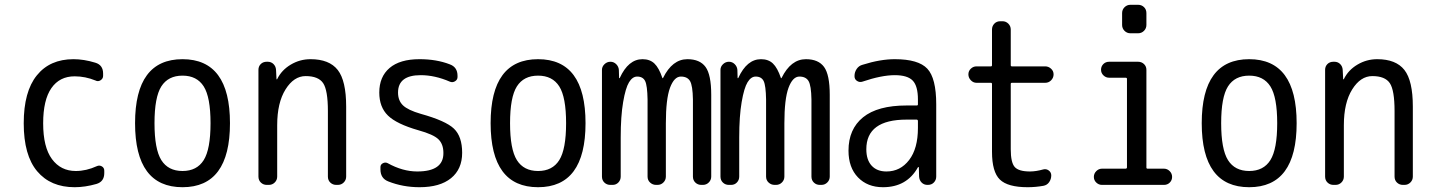

<svg xmlns="http://www.w3.org/2000/svg" viewBox="-20 -780 6040 810"><path d="M294.9 9.8Q193.4 9.8 136.7 -57.6Q80.1 -125 80.1 -259.8Q80.1 -393.6 135.3 -461.9Q190.4 -530.3 290 -530.3Q334 -530.3 381.8 -515.6Q415 -505.9 415 -469.7V-460Q415 -448.2 404.3 -441.4Q393.6 -434.6 382.8 -440.4Q339.8 -458 294.9 -458Q231.4 -458 196.8 -408.2Q162.1 -358.4 162.1 -259.8Q162.1 -159.2 199.2 -108.9Q236.3 -58.6 299.8 -58.6Q343.8 -58.6 388.7 -79.1Q399.4 -84 409.7 -78.1Q419.9 -72.3 419.9 -59.6V-49.8Q419.9 -13.7 386.7 -3.9Q338.9 9.8 294.9 9.8Z M839.4 -415.5Q810.5 -460.9 750 -460.9Q689.5 -460.9 660.6 -415.5Q631.8 -370.1 631.8 -260.3Q631.8 -150.4 660.6 -104.5Q689.5 -58.6 750 -58.6Q810.5 -58.6 839.4 -104.5Q868.2 -150.4 868.2 -260.3Q868.2 -370.1 839.4 -415.5ZM950.2 -260.3Q950.2 9.8 750 9.8Q549.8 9.8 549.8 -260.3Q549.8 -530.3 750 -530.3Q950.2 -530.3 950.2 -260.3Z M1105.5 0Q1090.8 0 1080.6 -9.8Q1070.3 -19.5 1070.3 -35.2V-485.4Q1070.3 -500 1080.1 -509.8Q1089.8 -519.5 1105.5 -519.5H1109.4Q1124 -519.5 1133.8 -509.8Q1143.6 -500 1144.5 -485.4L1146.5 -446.3Q1146.5 -445.3 1147.5 -445.3Q1149.4 -445.3 1149.4 -446.3Q1168 -484.4 1206.5 -507.3Q1245.1 -530.3 1290 -530.3Q1369.1 -530.3 1404.8 -484.9Q1440.4 -439.5 1440.4 -330.1V-35.2Q1440.4 -20.5 1430.2 -10.3Q1419.9 0 1405.3 0H1398.4Q1383.8 0 1373.5 -9.8Q1363.3 -19.5 1363.3 -35.2V-311.5Q1363.3 -399.4 1343.3 -429.2Q1323.2 -459 1269.5 -459Q1219.7 -459 1184.6 -402.8Q1149.4 -346.7 1149.4 -252V-35.2Q1149.4 -20.5 1139.2 -10.3Q1128.9 0 1114.3 0Z M1745.1 -230.5Q1653.3 -256.8 1616.7 -292.5Q1580.1 -328.1 1580.1 -389.6Q1580.1 -456.1 1623.5 -493.2Q1667 -530.3 1750 -530.3Q1821.3 -530.3 1877 -508.8Q1910.2 -497.1 1910.2 -460V-455.1Q1910.2 -443.4 1899.4 -437Q1888.7 -430.7 1877.9 -435.5Q1814.5 -462.9 1754.9 -462.9Q1659.2 -462.9 1659.2 -389.6Q1659.2 -355.5 1680.2 -335.4Q1701.2 -315.4 1754.9 -299.8Q1860.4 -270.5 1895 -237.3Q1929.7 -204.1 1929.7 -135.3Q1929.7 -66.4 1882.8 -28.3Q1835.9 9.8 1750 9.8Q1679.7 9.8 1618.2 -14.6Q1585 -27.3 1585 -65.4V-75.2Q1585 -85.9 1595.2 -91.3Q1605.5 -96.7 1615.2 -91.8Q1678.7 -56.6 1740.2 -56.6Q1851.6 -56.6 1850.6 -134.8Q1850.6 -171.9 1829.6 -192.4Q1808.6 -212.9 1745.1 -230.5Z M2339.4 -415.5Q2310.5 -460.9 2250 -460.9Q2189.5 -460.9 2160.6 -415.5Q2131.8 -370.1 2131.8 -260.3Q2131.8 -150.4 2160.6 -104.5Q2189.5 -58.6 2250 -58.6Q2310.5 -58.6 2339.4 -104.5Q2368.2 -150.4 2368.2 -260.3Q2368.2 -370.1 2339.4 -415.5ZM2450.2 -260.3Q2450.2 9.8 2250 9.8Q2049.8 9.8 2049.8 -260.3Q2049.8 -530.3 2250 -530.3Q2450.2 -530.3 2450.2 -260.3Z M2554.7 0Q2540 0 2529.8 -9.8Q2519.5 -19.5 2519.5 -35.2V-485.4Q2519.5 -499 2530.3 -509.3Q2541 -519.5 2555.2 -519.5Q2569.3 -519.5 2579.6 -509.3Q2589.8 -499 2590.8 -485.4L2591.8 -451.2Q2591.8 -450.2 2592.8 -450.2Q2594.7 -450.2 2594.7 -451.2Q2630.9 -530.3 2690.4 -530.3Q2721.7 -530.3 2740.7 -512.2Q2759.8 -494.1 2774.4 -451.2Q2774.4 -450.2 2775.4 -450.2Q2777.3 -450.2 2777.3 -451.2Q2816.4 -530.3 2879.9 -530.3Q2932.6 -530.3 2956.5 -497.6Q2980.5 -464.8 2980.5 -379.9V-35.2Q2980.5 -20.5 2970.2 -10.3Q2960 0 2945.3 0H2938.5Q2923.8 0 2913.6 -9.8Q2903.3 -19.5 2903.3 -35.2V-360.4Q2902.3 -418.9 2891.1 -438Q2879.9 -457 2852.5 -457Q2824.2 -457 2806.6 -409.7Q2789.1 -362.3 2789.1 -259.8V-35.2Q2789.1 -20.5 2778.8 -10.3Q2768.6 0 2753.9 0H2748Q2733.4 0 2722.7 -9.8Q2711.9 -19.5 2711.9 -35.2V-360.4Q2710.9 -418.9 2701.7 -438Q2692.4 -457 2668 -457Q2648.4 -457 2633.8 -433.1Q2619.1 -409.2 2608.9 -349.6Q2598.6 -290 2598.6 -200.2V-35.2Q2598.6 -20.5 2588.9 -10.3Q2579.1 0 2564.5 0Z M3054.7 0Q3040 0 3029.8 -9.8Q3019.5 -19.5 3019.5 -35.2V-485.4Q3019.5 -499 3030.3 -509.3Q3041 -519.5 3055.2 -519.5Q3069.3 -519.5 3079.6 -509.3Q3089.8 -499 3090.8 -485.4L3091.8 -451.2Q3091.8 -450.2 3092.8 -450.2Q3094.7 -450.2 3094.7 -451.2Q3130.9 -530.3 3190.4 -530.3Q3221.7 -530.3 3240.7 -512.2Q3259.8 -494.1 3274.4 -451.2Q3274.4 -450.2 3275.4 -450.2Q3277.3 -450.2 3277.3 -451.2Q3316.4 -530.3 3379.9 -530.3Q3432.6 -530.3 3456.5 -497.6Q3480.5 -464.8 3480.5 -379.9V-35.2Q3480.5 -20.5 3470.2 -10.3Q3460 0 3445.3 0H3438.5Q3423.8 0 3413.6 -9.8Q3403.3 -19.5 3403.3 -35.2V-360.4Q3402.3 -418.9 3391.1 -438Q3379.9 -457 3352.5 -457Q3324.2 -457 3306.6 -409.7Q3289.1 -362.3 3289.1 -259.8V-35.2Q3289.1 -20.5 3278.8 -10.3Q3268.6 0 3253.9 0H3248Q3233.4 0 3222.7 -9.8Q3211.9 -19.5 3211.9 -35.2V-360.4Q3210.9 -418.9 3201.7 -438Q3192.4 -457 3168 -457Q3148.4 -457 3133.8 -433.1Q3119.1 -409.2 3108.9 -349.6Q3098.6 -290 3098.6 -200.2V-35.2Q3098.6 -20.5 3088.9 -10.3Q3079.1 0 3064.5 0Z M3804.7 -275.4Q3634.8 -275.4 3634.8 -150.4Q3634.8 -105.5 3657.2 -81.1Q3679.7 -56.6 3719.7 -56.6Q3778.3 -56.6 3815.4 -105Q3852.5 -153.3 3852.5 -240.2V-269.5Q3852.5 -274.4 3847.7 -275.4ZM3705.1 9.8Q3639.6 9.8 3599.6 -31.7Q3559.6 -73.2 3559.6 -144.5Q3559.6 -235.4 3621.1 -285.2Q3682.6 -335 3804.7 -335H3847.7Q3852.5 -335 3852.5 -339.8V-360.4Q3852.5 -417 3830.6 -439.9Q3808.6 -462.9 3754.9 -462.9Q3699.2 -462.9 3618.2 -435.5Q3606.4 -431.6 3595.7 -438.5Q3585 -445.3 3585 -458V-460Q3585 -475.6 3594.2 -489.3Q3603.5 -502.9 3619.1 -506.8Q3693.4 -530.3 3754.9 -530.3Q3854.5 -530.3 3892.1 -490.2Q3929.7 -450.2 3929.7 -339.8V-35.2Q3929.7 -20.5 3919.9 -10.3Q3910.2 0 3894.5 0H3892.6Q3877.9 0 3868.2 -9.8Q3858.4 -19.5 3857.4 -35.2L3856.4 -74.2Q3856.4 -75.2 3855.5 -75.2Q3853.5 -75.2 3852.5 -74.2Q3805.7 9.8 3705.1 9.8Z M4099.6 -430.7Q4085.9 -430.7 4075.7 -441.4Q4065.4 -452.1 4065.4 -466.3Q4065.4 -480.5 4075.7 -490.2Q4085.9 -500 4099.6 -500H4160.2Q4165 -500 4165 -504.9V-655.3Q4165 -669.9 4174.8 -680.2Q4184.6 -690.4 4200.2 -690.4H4209Q4223.6 -690.4 4233.9 -680.2Q4244.1 -669.9 4244.1 -655.3V-504.9Q4244.1 -500 4249 -500H4389.6Q4403.3 -500 4414.1 -490.2Q4424.8 -480.5 4424.8 -466.3Q4424.8 -452.1 4414.6 -441.4Q4404.3 -430.7 4389.6 -430.7H4249Q4244.1 -430.7 4244.1 -425.8V-150.4Q4244.1 -94.7 4260.7 -75.7Q4277.3 -56.6 4325.2 -56.6Q4350.6 -56.6 4381.8 -65.4Q4394.5 -68.4 4404.8 -60.5Q4415 -52.7 4415 -40Q4415 -24.4 4406.2 -11.7Q4397.5 1 4381.8 3.9Q4348.6 9.8 4315.4 9.8Q4231.4 9.8 4198.2 -22.5Q4165 -54.7 4165 -139.6V-425.8Q4165 -430.7 4160.2 -430.7Z M4628.9 0Q4615.2 0 4605 -9.8Q4594.7 -19.5 4594.7 -33.7Q4594.7 -47.9 4605 -58.1Q4615.2 -68.4 4628.9 -68.4H4728.5Q4733.4 -68.4 4734.4 -73.2V-447.3Q4734.4 -452.1 4728.5 -452.1H4659.2Q4645.5 -452.1 4635.3 -461.9Q4625 -471.7 4625 -485.8Q4625 -500 4634.8 -509.8Q4644.5 -519.5 4659.2 -519.5H4781.2Q4795.9 -519.5 4806.2 -509.8Q4816.4 -500 4816.4 -485.4V-73.2Q4816.4 -68.4 4821.3 -68.4H4890.6Q4904.3 -68.4 4914.6 -58.1Q4924.8 -47.9 4924.8 -33.7Q4924.8 -19.5 4915 -9.8Q4905.3 0 4890.6 0ZM4749 -759.8H4781.2Q4795.9 -759.8 4806.2 -750Q4816.4 -740.2 4816.4 -724.6V-674.8Q4816.4 -660.2 4806.2 -649.9Q4795.9 -639.6 4781.2 -639.6H4749Q4734.4 -639.6 4724.1 -649.9Q4713.9 -660.2 4713.9 -674.8V-724.6Q4713.9 -739.3 4724.1 -749.5Q4734.4 -759.8 4749 -759.8Z M5339.4 -415.5Q5310.5 -460.9 5250 -460.9Q5189.5 -460.9 5160.6 -415.5Q5131.8 -370.1 5131.8 -260.3Q5131.8 -150.4 5160.6 -104.5Q5189.5 -58.6 5250 -58.6Q5310.5 -58.6 5339.4 -104.5Q5368.2 -150.4 5368.2 -260.3Q5368.2 -370.1 5339.4 -415.5ZM5450.2 -260.3Q5450.2 9.8 5250 9.8Q5049.8 9.8 5049.8 -260.3Q5049.8 -530.3 5250 -530.3Q5450.2 -530.3 5450.2 -260.3Z M5605.5 0Q5590.8 0 5580.6 -9.8Q5570.3 -19.5 5570.3 -35.2V-485.4Q5570.3 -500 5580.1 -509.8Q5589.8 -519.5 5605.5 -519.5H5609.4Q5624 -519.5 5633.8 -509.8Q5643.6 -500 5644.5 -485.4L5646.5 -446.3Q5646.5 -445.3 5647.5 -445.3Q5649.4 -445.3 5649.4 -446.3Q5668 -484.4 5706.5 -507.3Q5745.1 -530.3 5790 -530.3Q5869.1 -530.3 5904.8 -484.9Q5940.4 -439.5 5940.4 -330.1V-35.2Q5940.4 -20.5 5930.2 -10.3Q5919.9 0 5905.3 0H5898.4Q5883.8 0 5873.5 -9.8Q5863.3 -19.5 5863.3 -35.2V-311.5Q5863.3 -399.4 5843.3 -429.2Q5823.2 -459 5769.5 -459Q5719.7 -459 5684.6 -402.8Q5649.4 -346.7 5649.4 -252V-35.2Q5649.4 -20.5 5639.2 -10.3Q5628.9 0 5614.3 0Z"/></svg>

Font: Rounded-L Mgen+ 2m regular
Style: Regular
Weight: 400
Designer: [Source Han Sans]
Ryoko NISHIZUKA  (kana & ideographs); Paul D. Hunt (Latin, Greek & Cyrillic); Wenlong ZHANG  (bopomofo
Version: Version 1.059.20150602